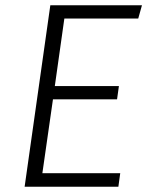

<svg xmlns="http://www.w3.org/2000/svg" viewBox="-20 -705 556 725"><path d="M502 -635H223L187 -380H429L422 -330H180L140 -51H434L427 0H73L170 -685H516Z"/></svg>

Font: FiraGO Light
Style: Italic
Weight: 300
Italic angle: -8°
Designer: bBox Type GmbH
Foundry: bBox Type GmbH
Version: Version 1.001